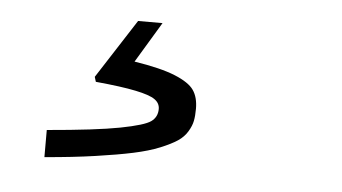

<svg xmlns="http://www.w3.org/2000/svg" viewBox="-33 -69 680 382"><g transform="rotate(5 307.0 122.0)"><path d="M229 -21H277.8L229 60.1Q282.2 68.4 310.8 80.1Q339.4 91.8 349.1 106Q358.9 120.1 358.9 143.1Q358.9 157.2 356.9 167.2Q355 177.2 348.1 188.7Q341.3 200.2 328.9 208.5Q316.4 216.8 294.9 225.6Q273.4 234.4 242.7 241Q211.9 247.6 168 253.9Q124 260.3 66.9 265.1V210.9Q164.1 202.6 212.2 193.4Q260.3 184.1 272.7 175Q285.2 166 285.2 149.9Q285.2 138.2 274.7 130.9Q264.2 123.5 236.1 117.7Q208 111.8 155.8 106.9L152.8 97.2Z"/></g></svg>

Font: IntelOne Mono
Style: Italic
Weight: 400
Italic angle: -16°
Designer: Fred Shallcrass
Foundry: Frere-Jones Type LLC
Version: Version 1.200;hotconv 1.1.0;makeotfexe 2.6.0;FJTRelease1.2